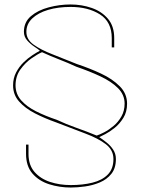

<svg xmlns="http://www.w3.org/2000/svg" viewBox="-20 -700 648 859"><path d="M296.5 139Q246.5 139 200.5 124.5Q154.5 110 125.5 76.8Q96.5 43.5 96.5 -11.5V-53H107.5V-11.5Q107.5 38 134 68.8Q160.5 99.5 203.5 113.8Q246.5 128 296.5 128Q350.5 128 393.8 117.2Q437 106.5 462.2 81Q487.5 55.5 487.5 11.5Q487.5 -28.5 453.5 -54.8Q419.5 -81 361.2 -102.8Q303 -124.5 231 -152.5Q180 -170.5 136.2 -193Q92.5 -215.5 65.5 -245.8Q38.5 -276 38.5 -318Q38.5 -350 52 -375.8Q65.5 -401.5 85.2 -420.8Q105 -440 125 -453Q145 -466 158.5 -473Q151 -480 133.8 -491.2Q116.5 -502.5 101.8 -519Q87 -535.5 87 -558Q87 -601 118.5 -627.8Q150 -654.5 198.2 -667.2Q246.5 -680 295.5 -680Q345.5 -680 390.2 -664.5Q435 -649 463 -616Q491 -583 491 -529.5V-488H480V-529.5Q480 -602 427.2 -635.5Q374.5 -669 295.5 -669Q240 -669 195.2 -655.8Q150.5 -642.5 124.2 -617.5Q98 -592.5 98 -557.5Q98 -523.5 130.5 -500.2Q163 -477 214.8 -457Q266.5 -437 324 -413.5Q380 -395 431.5 -371Q483 -347 515.8 -314Q548.5 -281 548.5 -236Q548.5 -199.5 532 -172.8Q515.5 -146 493 -128Q470.5 -110 450.8 -99.8Q431 -89.5 424 -86.5Q438.5 -77 456 -63.2Q473.5 -49.5 486 -31Q498.5 -12.5 498.5 11.5Q498.5 52.5 478.2 77.8Q458 103 426.5 116.2Q395 129.5 360.2 134.2Q325.5 139 296.5 139ZM412.5 -93.5Q425.5 -97.5 446.2 -108.2Q467 -119 488 -136.5Q509 -154 523.2 -179Q537.5 -204 537.5 -236.5Q537.5 -276 507.8 -305.8Q478 -335.5 429 -358.5Q380 -381.5 321.5 -401.5Q282.5 -419.5 244.2 -434.2Q206 -449 168 -466.5Q149 -458.5 121 -439Q93 -419.5 71.2 -389.2Q49.5 -359 49.5 -317.5Q50 -279 74.8 -251Q99.5 -223 141.2 -202Q183 -181 234 -164Q275.5 -144.5 322.2 -128Q369 -111.5 412.5 -93.5Z"/></svg>

Font: Anybody ExtraExpanded Thin
Style: Regular
Weight: 100
Width: 8
Designer: Tyler Finck
Foundry: Etcetera Type Company
Version: Version 1.010; ttfautohint (v1.8.3) -l 8 -r 50 -G 200 -x 14 